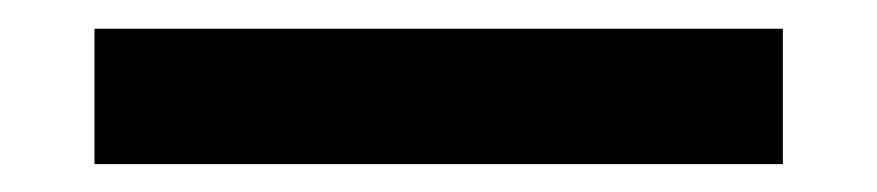

<svg xmlns="http://www.w3.org/2000/svg" viewBox="-20 -415 626 137"><path d="M47.4 -297.9V-394.5H538.6V-297.9Z"/></svg>

Font: Caskaydia Cove Medium
Style: Regular
Weight: 500
Monospace: yes
Designer: Aaron Bell
Foundry: Saja Typeworks
Version: Version 4.300; ttfautohint (v1.8.3)